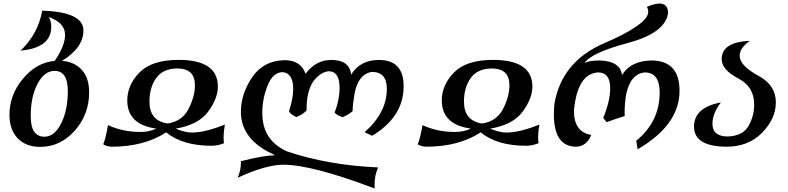

<svg xmlns="http://www.w3.org/2000/svg" viewBox="-20 -830 4510 1099"><path d="M234.9 -47.4Q291 -47.4 329.6 -122.8Q368.2 -198.2 368.2 -309.1Q368.2 -424.3 292.5 -424.3Q234.4 -424.3 195.1 -350.6Q155.8 -276.9 155.8 -165Q155.8 -47.4 234.9 -47.4ZM210 10.7Q128.4 10.7 81.3 -38.3Q34.2 -87.4 34.2 -173.3Q34.2 -286.6 111.3 -379.4Q188.5 -472.2 293 -481.4Q352.5 -567.9 352.5 -630.4Q352.5 -699.2 258.8 -732.9Q273.4 -709.5 273.4 -676.8Q273.4 -556.2 97.7 -540Q198.2 -636.2 221.7 -769Q457.5 -761.2 457.5 -655.8Q457.5 -556.2 335 -481.9Q405.8 -476.1 448 -430.4Q490.2 -384.8 490.2 -301.3Q490.2 -174.3 407.7 -81.8Q325.2 10.7 210 10.7Z M618.2 9.8Q590.3 8.3 570.8 -3.9Q585 -37.1 598.1 -113.8Q682.6 -74.7 782.7 -74.7Q834 -74.7 875 -93.8Q708.5 -116.7 708.5 -254.9Q708.5 -343.8 778.6 -415.3Q848.6 -486.8 1001.5 -487.3Q1227.1 -487.3 1227.1 -334.5Q1227.1 -266.6 1171.4 -190.9Q1115.7 -115.2 985.4 -93.8Q1039.1 -71.3 1077.6 -71.3Q1154.8 -71.3 1267.1 -117.2Q1259.8 -73.7 1259.8 -46.4Q1259.8 -27.8 1262.2 -10.3Q1228 3.9 1191.9 4.4Q1024.9 4.4 931.2 -72.3Q805.2 9.8 618.2 9.8ZM938.5 -123Q1022.9 -135.3 1059.3 -206.8Q1095.7 -278.3 1095.7 -341.8Q1095.7 -438 995.1 -438Q913.6 -438 874.5 -383.8Q835.4 -329.6 835.4 -248Q835.4 -139.2 938.5 -123Z M2124.5 249Q1766.1 112.8 1600.6 112.8Q1499.5 113.8 1340.3 187.5Q1358.9 144.5 1358.9 104.5L1358.4 92.8Q1483.4 61 1554.7 58.1Q1358.9 -27.3 1358.9 -189.9Q1358.9 -293 1423.8 -388.4Q1488.8 -483.9 1609.9 -485.4Q1701.7 -485.4 1729 -407.7Q1787.1 -486.8 1876 -486.8Q1981.4 -486.8 1989.7 -402.8Q2041.5 -486.8 2148.4 -486.8Q2290.5 -486.8 2290.5 -336.9Q2290.5 -161.1 2109.9 -52.7L2066.9 -73.2Q2194.3 -185.5 2194.3 -321.8Q2194.3 -418.5 2107.9 -418.5Q2029.8 -405.3 2009.3 -293Q1998.5 -229 1998.5 -199.2V-194.3Q1977.5 -174.8 1940.9 -159.2Q1904.8 -171.4 1895.5 -186Q1923.8 -259.3 1923.8 -327.6Q1923.8 -418.9 1864.3 -422.4Q1826.7 -420.4 1790.5 -384.8Q1734.9 -329.6 1734.9 -205.1V-197.8Q1713.9 -175.3 1676.3 -159.7Q1639.2 -177.7 1634.3 -194.3Q1658.2 -264.6 1658.2 -321.3Q1658.2 -410.6 1598.6 -417Q1543 -417 1512.2 -341.6Q1481.4 -266.1 1481.4 -182.6Q1481.4 -25.4 1624.5 37.1Q1857.9 115.7 2144.5 128.4Q2124 172.9 2124 227.5Z M2418.5 9.8Q2390.6 8.3 2371.1 -3.9Q2385.3 -37.1 2398.4 -113.8Q2482.9 -74.7 2583 -74.7Q2634.3 -74.7 2675.3 -93.8Q2508.8 -116.7 2508.8 -254.9Q2508.8 -343.8 2578.9 -415.3Q2648.9 -486.8 2801.8 -487.3Q3027.3 -487.3 3027.3 -334.5Q3027.3 -266.6 2971.7 -190.9Q2916 -115.2 2785.6 -93.8Q2839.4 -71.3 2877.9 -71.3Q2955.1 -71.3 3067.4 -117.2Q3060.1 -73.7 3060.1 -46.4Q3060.1 -27.8 3062.5 -10.3Q3028.3 3.9 2992.2 4.4Q2825.2 4.4 2731.4 -72.3Q2605.5 9.8 2418.5 9.8ZM2738.8 -123Q2823.2 -135.3 2859.6 -206.8Q2896 -278.3 2896 -341.8Q2896 -438 2795.4 -438Q2713.9 -438 2674.8 -383.8Q2635.7 -329.6 2635.7 -248Q2635.7 -139.2 2738.8 -123Z M3629.9 24.4 3621.6 -24.4Q3755.9 -132.8 3755.9 -301.3Q3755.9 -414.6 3670.4 -415.5Q3588.9 -407.2 3564 -290Q3555.2 -232.9 3555.2 -188L3555.7 -165.5Q3503.4 -149.9 3452.6 -130.9L3432.6 -154.8Q3472.7 -252 3472.7 -324.7Q3472.7 -414.6 3404.3 -415.5Q3284.7 -409.2 3265.1 -196.3Q3265.1 -73.7 3364.3 -57.6Q3338.9 7.3 3277.8 9.8Q3150.4 8.8 3150.4 -175.3Q3150.4 -204.6 3153.8 -238.3Q3196.3 -478 3437 -582Q3677.7 -686 3689.5 -754.4L3690.4 -764.2Q3690.4 -778.8 3682.6 -790.5Q3720.7 -808.6 3759.3 -810.1Q3803.7 -805.2 3803.7 -757.8L3803.2 -750Q3783.7 -640.1 3572.8 -583.7Q3361.8 -527.3 3324.2 -467.8Q3346.2 -483.9 3415 -483.9Q3530.8 -479.5 3540.5 -399.9Q3590.8 -483.9 3715.3 -483.9Q3869.6 -479.5 3869.6 -310.1Q3869.6 -114.7 3629.9 24.4Z M4138.2 9.8Q3952.6 8.3 3952.6 -105Q3952.6 -215.3 4106.4 -243.7Q4058.1 -180.7 4058.1 -121.6Q4058.1 -48.8 4146 -48.8Q4231.4 -51.8 4264.2 -108.6Q4296.9 -165.5 4296.9 -231.9Q4296.9 -332.5 4208.5 -379.4Q4110.8 -430.7 4110.8 -490.7Q4110.8 -589.8 4272 -596.2Q4213.9 -555.2 4213.9 -510.7Q4213.9 -454.1 4321.8 -396Q4420.9 -342.8 4420.9 -243.7Q4420.9 -150.9 4342.5 -70.6Q4264.2 9.8 4138.2 9.8Z"/></svg>

Font: Kelvinch
Style: Bold Italic
Weight: 700
Italic angle: -10°
Designer: Paul James Miller
Foundry: High-Logic / Made with FontCreator
Version: Version 3.30 September 23, 2016